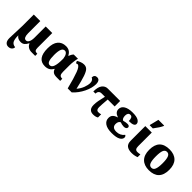

<svg xmlns="http://www.w3.org/2000/svg" viewBox="197 -2101 3646 3646"><g transform="rotate(45 2020.0 -278.0)"><path d="M79 104Q79 76 83 -10Q90 -137 91 -225V-536H266V-208Q266 -152 281.5 -117.5Q297 -83 333 -83Q369 -83 390 -124.5Q411 -166 411 -235V-536H587V-142Q587 -95 602.5 -76Q618 -57 657 -57H665V0H565Q512 0 474.5 -25Q437 -50 422 -90H416Q390 -40 360 -15Q330 10 281 10Q203 10 162 -49Q161 45 184.5 95Q208 145 279 153Q279 191 251 215.5Q223 240 178 240Q134 240 106.5 207.5Q79 175 79 104Z M729 -267Q729 -407 787.5 -476.5Q846 -546 950 -546Q1059 -546 1105 -449H1113Q1123 -476 1133.5 -495Q1144 -514 1164 -536H1278Q1268 -506 1260 -445.5Q1252 -385 1252 -332V-159Q1252 -103 1270 -80Q1288 -57 1328 -57H1336V0H1243Q1177 0 1146.5 -22Q1116 -44 1103 -84H1096Q1072 -38 1032 -14Q992 10 931 10Q729 10 729 -267ZM1079 -307V-344Q1070 -408 1047 -439Q1024 -470 994 -470Q948 -470 927 -420.5Q906 -371 906 -268Q906 -166 924.5 -117.5Q943 -69 986 -69Q1035 -69 1057 -133.5Q1079 -198 1079 -307Z M1346 -458Q1329 -458 1312 -447L1292 -493Q1325 -514 1363.5 -528Q1402 -542 1439 -542Q1490 -542 1523.5 -510Q1557 -478 1588.5 -387.5Q1620 -297 1661 -113Q1716 -178 1742.5 -248.5Q1769 -319 1769 -377Q1769 -416 1751.5 -439.5Q1734 -463 1713 -468Q1713 -507 1732 -526.5Q1751 -546 1784 -546Q1826 -546 1844.5 -516.5Q1863 -487 1863 -443Q1863 -335 1803.5 -212.5Q1744 -90 1646 0H1538Q1482 -224 1437.5 -341Q1393 -458 1346 -458Z M2107 -126Q2107 -179 2117.5 -238Q2128 -297 2150 -388H2063Q2021 -388 2000.5 -364.5Q1980 -341 1980 -303H1923Q1923 -424 1967 -480Q2011 -536 2078 -536H2411V-388H2225Q2211 -237 2211 -169Q2211 -130 2225 -110.5Q2239 -91 2264 -91Q2303 -91 2335 -101V-16Q2295 10 2228 10Q2167 10 2137 -25Q2107 -60 2107 -126Z M2481 -150Q2481 -205 2512.5 -236Q2544 -267 2599 -282V-287Q2552 -301 2524.5 -330.5Q2497 -360 2497 -403Q2497 -472 2560.5 -510.5Q2624 -549 2737 -549Q2844 -549 2892.5 -519.5Q2941 -490 2941 -448Q2941 -416 2907.5 -399Q2874 -382 2797 -382Q2797 -435 2782 -461.5Q2767 -488 2735 -488Q2703 -488 2688 -465.5Q2673 -443 2673 -404Q2673 -367 2685.5 -341Q2698 -315 2720 -311Q2776 -327 2817 -327Q2874 -327 2874 -287Q2874 -264 2855 -251Q2836 -238 2803 -238Q2781 -238 2752.5 -244Q2724 -250 2706 -258Q2684 -249 2671 -226Q2658 -203 2658 -166Q2658 -70 2772 -70Q2873 -70 2935 -149Q2946 -143 2954 -131Q2962 -119 2962 -105Q2962 -55 2905 -22.5Q2848 10 2726 10Q2606 10 2543.5 -33Q2481 -76 2481 -150Z M3086 -145V-536H3260V-173Q3260 -125 3275.5 -103Q3291 -81 3327 -81Q3362 -81 3400 -90V-16Q3381 -7 3343.5 1.5Q3306 10 3262 10Q3176 10 3131 -26Q3086 -62 3086 -145ZM3134 -621 3144 -658Q3165 -737 3178 -796H3332V-784Q3303 -717 3218 -606H3134Z M3456 -271Q3456 -550 3727 -550Q3855 -550 3925.5 -479.5Q3996 -409 3996 -271Q3996 -131 3927 -60.5Q3858 10 3724 10Q3597 10 3526.5 -61.5Q3456 -133 3456 -271ZM3818 -271Q3818 -379 3796.5 -430.5Q3775 -482 3725 -482Q3675 -482 3654.5 -431Q3634 -380 3634 -271Q3634 -162 3655 -109.5Q3676 -57 3726 -57Q3776 -57 3797 -109.5Q3818 -162 3818 -271Z"/></g></svg>

Font: Noto Serif ExtraBold
Style: Regular
Weight: 800
Designer: Monotype Design Team
Foundry: Monotype Imaging Inc.
Version: Version 1.001